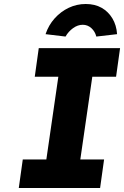

<svg xmlns="http://www.w3.org/2000/svg" viewBox="-20 -941 621 961"><path d="M74 0 94 -143H212L272 -557H154L174 -700H581L561 -557H442L382 -143H501L481 0ZM308 -758 208 -770Q223 -815 253.5 -849Q284 -883 324 -902Q364 -921 409 -921Q455 -921 488.5 -902Q522 -883 542.5 -849Q563 -815 566 -770L462 -758Q456 -783 437.5 -800Q419 -817 394 -817Q369 -817 345.5 -800Q322 -783 308 -758Z"/></svg>

Font: Lexend
Style: Bold Italic
Weight: 700
Italic angle: -8.13011°
Designer: Bonnie Shaver-Troup, Thomas Jockin
Foundry: Lexend
Version: Version 1.007